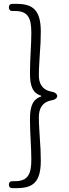

<svg xmlns="http://www.w3.org/2000/svg" viewBox="-20 -805 355 993"><path d="M186 -89C184 -125 181 -161 181 -199C181 -238 194 -276 246 -286C258 -287 276 -295 276 -308C276 -321 259 -330 246 -331C194 -341 181 -378 181 -415C181 -454 184 -490 186 -527C189 -564 191 -601 191 -641C191 -753 150 -785 66 -785H44C32 -785 26 -779 26 -767C26 -755 32 -748 44 -748H58C124 -748 142 -713 142 -636C142 -566 135 -506 135 -426C135 -360 149 -323 193 -310V-306C149 -292 135 -254 135 -189C135 -110 142 -50 142 21C142 96 124 132 58 132H44C32 132 26 138 26 150C26 162 32 168 44 168H66C150 168 191 138 191 26C191 -15 189 -52 186 -89Z"/></svg>

Font: GenSenRounded2 TW L
Style: Regular
Weight: 300
Version: Version 2.100;PS 2.1;hotconv 16.6.51;makeotf.lib2.5.65220 DE